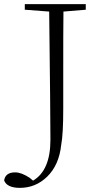

<svg xmlns="http://www.w3.org/2000/svg" viewBox="-62 -743 473 929"><path d="M34 166C85 166 129 148 166 112C205 74 227 23 234 -41C241 -78 244 -137 244 -218V-388C244 -522 244 -622 245 -687L353 -696V-723H58V-696L176 -687C180 -350 182 -143 182 -67C182 32 154 98 98 131L81 117C55 100 32 91 11 91C-20 91 -38 104 -42 130C-33 154 -7 166 34 166Z"/></svg>

Font: AllPunType ExtraLight
Style: Regular
Weight: 280
Version: 1.0